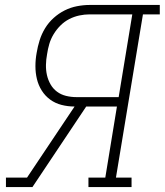

<svg xmlns="http://www.w3.org/2000/svg" viewBox="-20 -755 665 775"><path d="M4 0V-38H89L281 -325Q254 -325 228.5 -331.5Q203 -338 182.5 -353Q162 -368 148.5 -389.5Q135 -411 129 -436Q123 -461 123 -488Q123 -515 128 -542Q132 -567 140 -592.5Q148 -618 162 -641Q176 -664 196.5 -682.5Q217 -701 241 -713Q265 -725 291 -730Q317 -735 342 -735H625V-697H557L448 -38H511V0H337V-38H405L452 -325H328L111 0ZM288 -363H459L514 -697H342Q321 -697 300 -692.5Q279 -688 259.5 -678Q240 -668 224 -652Q208 -636 196.5 -617Q185 -598 179 -577.5Q173 -557 170 -536Q166 -515 165.5 -493.5Q165 -472 169.5 -452Q174 -432 184 -414.5Q194 -397 210 -385Q226 -373 246.5 -368Q267 -363 288 -363Z"/></svg>

Font: Iosevka Slab XLtEx
Style: Italic
Weight: 200
Width: 7
Italic angle: -9°
Monospace: yes
Designer: Belleve Invis
Foundry: Belleve Invis
Version: Version 11.1.0; ttfautohint (v1.8.3)